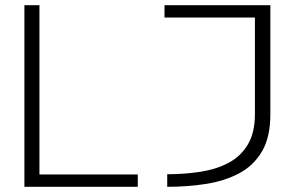

<svg xmlns="http://www.w3.org/2000/svg" viewBox="-20 -720 1115 740"><path d="M74 0V-700H132V-47.5H511V0ZM624.5 0V-48.5Q692 -48.5 753 -58Q814 -67.5 861 -92.5Q908 -117.5 935.2 -163Q962.5 -208.5 962.5 -280.5V-652.5H614V-700H1022V-279.5Q1022 -191 989.5 -136Q957 -81 900.8 -51.5Q844.5 -22 773.2 -11Q702 0 624.5 0Z"/></svg>

Font: Trispace SemiExpanded ExtraLight
Style: Regular
Weight: 200
Width: 6
Designer: Tyler Finck
Foundry: Etcetera Type Company
Version: Version 1.210; ttfautohint (v1.8.3)